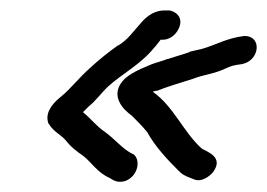

<svg xmlns="http://www.w3.org/2000/svg" viewBox="-20 -442 512 368"><path d="M295 -422C279 -422 264 -414 251 -399C233 -379 226 -367 207 -355H206C188 -342 170 -328 154 -313C130 -292 116 -272 96 -256C77 -241 66 -223 73 -205L74 -204C83 -189 98 -183 106 -173C118 -158 126 -153 141 -142C155 -131 167 -111 190 -101C198 -96 205 -91 220 -95C246 -105 250 -137 235 -147H234C214 -157 201 -175 180 -190C165 -200 155 -214 139 -227L150 -238C164 -249 175 -265 187 -276C213 -300 249 -318 275 -350C279 -354 284 -361 288 -366C306 -364 321 -378 325 -394C329 -412 315 -420 305 -422ZM350 -291C370 -299 390 -300 413 -311C424 -316 428 -317 443 -319C478 -325 483 -373 449 -373H448C414 -369 392 -355 366 -348L344 -343L343 -342C335 -339 327 -337 321 -335L302 -329H301C291 -325 282 -323 271 -319L250 -310C239 -305 228 -299 219 -291C188 -260 216 -232 233 -220C241 -212 253 -200 262 -189C278 -160 301 -136 324 -113H325V-112C334 -104 343 -102 350 -99C366 -91 383 -105 389 -113C408 -140 380 -150 367 -157C332 -188 313 -238 273 -266C274 -267 279 -268 279 -268H281C298 -275 328 -284 350 -291Z"/></svg>

Font: Stray Cat
Style: BdObl
Weight: 700
Version: Version 1.0